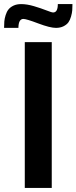

<svg xmlns="http://www.w3.org/2000/svg" viewBox="-41 -922 375 942"><path d="M-21 -785.2Q-21 -802.7 -19.8 -816.9Q-18.6 -831.1 -13.4 -847.7Q-8.3 -864.3 0.5 -875.5Q9.3 -886.7 25.1 -894.3Q41 -901.9 63 -901.9Q91.3 -901.9 126 -891.6Q160.6 -881.3 186.5 -871.1Q212.4 -860.8 219.7 -860.8Q242.7 -860.8 242.7 -901.9H314.5Q314.5 -884.8 313.5 -871.6Q312.5 -858.4 307.6 -841.1Q302.7 -823.7 294.7 -812.5Q286.6 -801.3 270.8 -793.2Q254.9 -785.2 233.4 -785.2Q204.6 -785.2 146.5 -807.1Q88.4 -829.1 73.7 -829.1Q49.8 -829.1 49.3 -785.2ZM80.6 0V-715.3H212.9V0Z"/></svg>

Font: Oxygen
Style: Bold
Weight: 700
Designer: vernon adams
Foundry: Vernon Adams
Version: Version 0.2.3 webfont; ttfautohint (v0.93.3-1d66) -l 8 -r 50